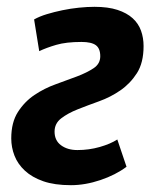

<svg xmlns="http://www.w3.org/2000/svg" viewBox="-20 -529 450 563"><path d="M351 -40Q319 -16 274.5 -1Q230 14 188 14Q140 14 107 2.5Q74 -9 53 -28.5Q32 -48 22.5 -72.5Q13 -97 13 -123Q13 -170 32.5 -200.5Q52 -231 81 -250.5Q110 -270 143.5 -282Q177 -294 206 -305Q235 -316 254.5 -329Q274 -342 274 -364Q274 -387 261 -396.5Q248 -406 219 -406Q174 -406 145 -397.5Q116 -389 95 -379L80 -472Q96 -481 117.5 -487.5Q139 -494 163 -499Q187 -504 211.5 -506.5Q236 -509 257 -509Q297 -509 324.5 -500Q352 -491 369 -475.5Q386 -460 393.5 -439Q401 -418 401 -394Q401 -345 381.5 -314.5Q362 -284 333 -264Q304 -244 270.5 -232Q237 -220 208 -208.5Q179 -197 159.5 -182Q140 -167 140 -143Q140 -117 159 -103Q178 -89 207 -89Q241 -89 272.5 -98Q304 -107 324 -120Z"/></svg>

Font: PT Sans
Style: Bold Italic
Weight: 700
Italic angle: -12°
Designer: A.Korolkova, O.Umpeleva, V.Yefimov
Foundry: ParaType Ltd
Version: Version 2.003W OFL